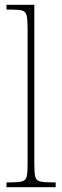

<svg xmlns="http://www.w3.org/2000/svg" viewBox="-20 -780 259 800"><path d="M7 0V-20H18Q55 -20 71 -24Q87 -28 91 -43.5Q95 -59 95 -94V-662Q95 -699 91 -715.5Q87 -732 72.5 -736Q58 -740 28 -740H7V-760H123V-94Q123 -59 127 -43.5Q131 -28 147.5 -24Q164 -20 200 -20H212V0Z"/></svg>

Font: Noto Serif Condensed Thin
Style: Regular
Weight: 100
Width: 3
Designer: Monotype Design Team
Foundry: Monotype Imaging Inc.
Version: Version 2.013; ttfautohint (v1.8.4.7-5d5b)